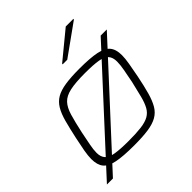

<svg xmlns="http://www.w3.org/2000/svg" viewBox="-213 -885 1085 1085"><g transform="rotate(-45 329.0 -343.0)"><path d="M19 55 589 -565H638L67 55ZM284 8Q197 8 148 -2Q99 -12 78.5 -37Q58 -62 58 -109Q58 -135 64.5 -171.5Q71 -208 81 -254Q95 -319 107.5 -365Q120 -411 138 -441Q156 -471 184.5 -487.5Q213 -504 258.5 -511Q304 -518 372 -518Q458 -518 506.5 -508Q555 -498 575.5 -473Q596 -448 596 -402Q596 -375 589.5 -338Q583 -301 574 -254Q561 -189 548 -143Q535 -97 517.5 -67.5Q500 -38 471 -21.5Q442 -5 397 1.5Q352 8 284 8ZM280 -32Q341 -32 380.5 -37Q420 -42 444 -55.5Q468 -69 482 -94.5Q496 -120 506 -159Q516 -198 529 -254Q538 -300 544.5 -335Q551 -370 551 -396Q551 -429 535 -447Q519 -465 481.5 -471.5Q444 -478 376 -478Q300 -478 256.5 -468.5Q213 -459 190.5 -435Q168 -411 155 -367Q142 -323 127 -254Q118 -209 111 -173.5Q104 -138 104 -113Q104 -81 120 -63Q136 -45 174.5 -38.5Q213 -32 280 -32ZM322 -602 323 -607 486 -741H547L546 -736L359 -602Z"/></g></svg>

Font: Saira Expanded ExtraLight
Style: Italic
Weight: 250
Width: 7
Italic angle: -12°
Designer: Hector Gatti with collaboration of the Omnibus-Type team
Foundry: Omnibus-Type
Version: Version 1.101